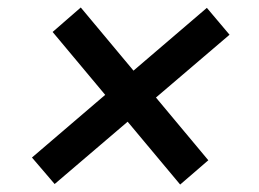

<svg xmlns="http://www.w3.org/2000/svg" viewBox="-20 -541 691 513"><path d="M461.4 -47.9 120.6 -455.6 195.8 -521 536.6 -112.8ZM126 -49.3 65.4 -120.1 532.7 -520 593.3 -448.2Z"/></svg>

Font: Inter 24pt Medium
Style: Italic
Weight: 500
Italic angle: -9.3988°
Designer: Rasmus Andersson
Foundry: rsms
Version: Version 4.001;git-66647c0bb